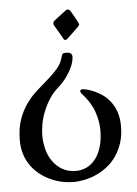

<svg xmlns="http://www.w3.org/2000/svg" viewBox="-51 -503 557 781"><g transform="rotate(-5 227.0 -112.5)"><path d="M217.3 237.8Q195.3 237.8 171.6 232.9Q147.9 228 125.5 217.8Q103 207.5 82.8 192.1Q62.5 176.8 47.4 156Q32.2 135.3 23.4 108.9Q14.6 82.5 14.6 50.8Q14.6 1.5 27.3 -34.7Q40 -70.8 59.8 -98.1Q79.6 -125.5 103.3 -146.5Q127 -167.5 149.2 -186.8Q171.4 -206.1 188.7 -225.8Q206.1 -245.6 212.9 -270.5Q214.8 -276.9 216.3 -280.8Q217.8 -284.7 220.2 -286.4Q222.7 -288.1 226.6 -288.3Q230.5 -288.6 237.8 -288.6Q246.6 -288.1 252.2 -283.7Q257.8 -279.3 257.8 -269.5Q257.8 -263.7 255.1 -251.5Q252.4 -239.3 244.6 -223.1Q236.8 -207 223.1 -188Q209.5 -168.9 187.5 -149.4Q166 -130.4 150.9 -106.2Q135.7 -82 126 -56.9Q116.2 -31.7 111.8 -6.8Q107.4 18.1 107.4 39.1Q107.4 66.9 114.5 94.5Q121.6 122.1 137 144Q152.3 166 175.8 179.9Q199.2 193.8 232.4 193.8Q255.4 193.8 275.9 183.8Q296.4 173.8 311.8 154.1Q327.1 134.3 335.9 104.7Q344.7 75.2 344.7 36.6Q344.7 0 330.8 -39.6Q316.9 -79.1 281.7 -117.2Q276.9 -122.6 276.9 -127.4Q276.9 -134.8 286.1 -134.8L293 -134.3Q297.4 -133.8 309.1 -130.6Q320.8 -127.4 336.2 -120.6Q351.6 -113.8 367.9 -102.3Q384.3 -90.8 398.2 -73Q412.1 -55.2 420.9 -30.3Q429.7 -5.4 429.7 28.3Q429.7 65.4 420.2 95.2Q410.6 125 394.8 148.4Q378.9 171.9 357.7 188.7Q336.4 205.6 312.7 216.6Q289.1 227.5 264.4 232.7Q239.7 237.8 217.3 237.8ZM192.9 -406.2Q191.9 -408.2 191.9 -411.6Q191.9 -415.5 194.1 -418.9Q196.3 -422.4 202.1 -426.3Q206.1 -429.2 212.6 -434.3Q219.2 -439.5 225.8 -444.6Q232.4 -449.7 237.8 -453.6Q243.2 -457.5 244.1 -458.5Q246.1 -460 249 -461.7Q252 -463.4 255.4 -463.4Q259.8 -463.4 264.2 -458.5Q266.1 -455.6 270.3 -448.5Q274.4 -441.4 278.8 -433.8Q283.2 -426.3 286.9 -419.2Q290.5 -412.1 292 -409.2Q293.5 -406.2 294.7 -403.8Q295.9 -401.4 295.9 -399.4Q295.9 -395 291 -390.1L244.1 -345.2Q242.7 -343.8 240 -342.3Q237.3 -340.8 234.9 -340.8Q230 -340.8 228 -345.2Q226.6 -348.6 221.2 -357.7Q215.8 -366.7 210 -376.5Q204.1 -386.2 199 -395Q193.8 -403.8 192.9 -406.2Z"/></g></svg>

Font: Engagement
Style: Regular
Weight: 400
Designer: Astigmatic (AOETI)
Foundry: Astigmatic (AOETI)
Version: Version 1.000